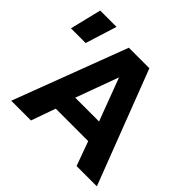

<svg xmlns="http://www.w3.org/2000/svg" viewBox="-223 -924 1114 1114"><g transform="rotate(45 334.0 -367.5)"><path d="M6 0 271 -700H439.5L708.5 0H542L487.5 -150H221L168 0ZM256 -275H451.5L352.5 -538ZM-46 -542 1 -735H135L74.5 -542Z"/></g></svg>

Font: Geologica Cursive SemiBold
Style: Regular
Weight: 600
Designer: Sindre Bremnes, Frode Helland
Foundry: Monokrom Skriftforlag AS
Version: Version 1.010;gftools[0.9.28]